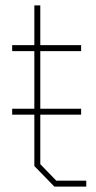

<svg xmlns="http://www.w3.org/2000/svg" viewBox="-20 -690 354 710"><path d="M181 0 107 -76V-266H25V-288H107V-501H25V-523H107V-670H129V-523H280V-501H129V-288H280V-266H129V-83L188 -22H299V0Z"/></svg>

Font: Tomorrow Thin
Style: Regular
Weight: 250
Designer: Tony de Marco, Monica Rizzolli
Foundry: Just in Type
Version: Version 2.002